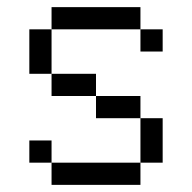

<svg xmlns="http://www.w3.org/2000/svg" viewBox="-20 -520 540 540"><path d="M437.5 -375V-437.5H375V-375ZM125 -62.5V0H375V-62.5ZM125 -62.5V-125H62.5V-62.5ZM375 -62.5H437.5Q437.5 -62.5 437.5 -187.5H375Q375 -187.5 375 -62.5ZM375 -187.5V-250H250V-187.5ZM250 -250V-312.5H125V-250ZM125 -312.5Q125 -312.5 125 -437.5H62.5Q62.5 -437.5 62.5 -312.5ZM125 -437.5H375V-500H125Z"/></svg>

Font: Unifont
Style: Regular
Weight: 500
Version: Version 15.1.04